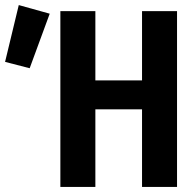

<svg xmlns="http://www.w3.org/2000/svg" viewBox="-188 -737 768 757"><path d="M50 0V-693H188V-420H372V-693H510V0H372V-306H188V0ZM-71 -468 -168 -493 -114 -717 8 -683Z"/></svg>

Font: Ubuntu Sans Mono
Style: Regular
Weight: 400
Monospace: yes
Designer: Dalton Maag Ltd
Foundry: Dalton Maag Ltd
Version: Version 1.006